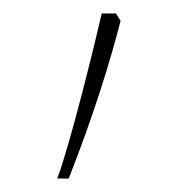

<svg xmlns="http://www.w3.org/2000/svg" viewBox="-20 -136 269 285"><path d="M65 129H82C119 35 143 -43 159 -105L152 -116H131C122 -76 84 79 65 129Z"/></svg>

Font: Noto Kufi Arabic Thin
Style: Regular
Weight: 100
Designer: Monotype Design Team, David Williams, Khaled Hosny
Foundry: Google LLC
Version: Version 2.109